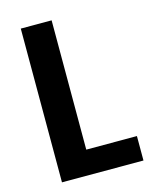

<svg xmlns="http://www.w3.org/2000/svg" viewBox="-107 -770 673 842"><g transform="rotate(-15 229.5 -349.0)"><path d="M209 -698H69V0H439V-111H209Z"/></g></svg>

Font: Poppins SemiBold
Style: Regular
Weight: 600
Designer: Ninad Kale (Devanagari), Jonny Pinhorn (Latin)
Foundry: Indian Type Foundry
Version: 4.004